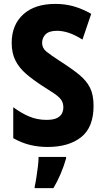

<svg xmlns="http://www.w3.org/2000/svg" viewBox="-20 -744 540 985"><path d="M224 10Q179 10 136 0Q93 -10 48 -35V-194Q88 -164 129.5 -146.5Q171 -129 218 -129Q255 -129 273.5 -139Q292 -149 298.5 -163.5Q305 -178 305 -193Q305 -217 293 -233Q281 -249 257 -265Q233 -281 195 -305Q149 -335 114 -365Q79 -395 59.5 -433Q40 -471 40 -524Q40 -616 99 -670Q158 -724 264 -724Q314 -724 358 -711.5Q402 -699 448 -673L403 -541Q363 -566 331.5 -576Q300 -586 273 -586Q232 -586 214 -568Q196 -550 196 -524Q196 -497 218.5 -479Q241 -461 287 -431Q348 -392 386 -361Q424 -330 442 -293.5Q460 -257 460 -201Q460 -91 396.5 -40.5Q333 10 224 10ZM158 213Q162 196 166.5 167.5Q171 139 174.5 110Q178 81 178 61H319V69Q308 108 291 148Q274 188 254 221H158Z"/></svg>

Font: Noto Sans Mono ExtraCondensed Black
Style: Regular
Weight: 900
Width: 2
Designer: Monotype Design Team
Foundry: Monotype Imaging Inc.
Version: Version 2.014